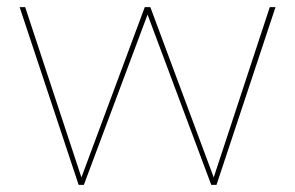

<svg xmlns="http://www.w3.org/2000/svg" viewBox="-20 -520 830 540"><path d="M402.8 -500 581.1 -21 738.8 -500H754.9L588.9 0H574.2L395 -479L215.8 0H201.2L35.2 -500H50.8L209 -21L387.2 -500Z"/></svg>

Font: Human Sans Thin
Style: Regular
Weight: 100
Designer: Tim Radville
Foundry: Continuum
Version: Version 1.000;FEAKit 1.0